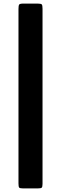

<svg xmlns="http://www.w3.org/2000/svg" viewBox="-20 -800 340 1070"><path d="M110 -780H189.5Q208.5 -780 212.8 -775.2Q217 -770.5 217 -751V225Q217 242 212.2 246Q207.5 250 189.5 250H108.5Q90.5 250 86.8 245.2Q83 240.5 83 222V-749.5Q83 -769 86.8 -774.5Q90.5 -780 110 -780Z"/></svg>

Font: Besley* Condensed Heavy
Style: Regular
Weight: 800
Width: 3
Designer: Owen Earl
Foundry: indestructible type*
Version: Version 3.000; ttfautohint (v1.8.3)